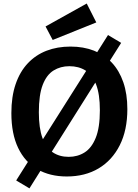

<svg xmlns="http://www.w3.org/2000/svg" viewBox="-20 -977 775 1076"><path d="M585.3 -780.7 659 -736.7 581 -613.3 560 -587 245.3 -87.3 237.3 -68.3 145 78.7 70.7 34.3 162.7 -111.3 177 -128 500 -638.3 505.7 -654.7ZM354.3 12Q259.3 12 189.5 -28.3Q119.7 -68.7 81.7 -148Q43.7 -227.3 43.7 -343Q43.7 -435.7 67.7 -505.7Q91.7 -575.7 136 -622.5Q180.3 -669.3 240.8 -692.7Q301.3 -716 375 -716Q447.7 -716 506.3 -693.2Q565 -670.3 606.7 -626Q648.3 -581.7 671 -516.2Q693.7 -450.7 693.7 -365.3Q693.7 -247.7 651.2 -163.2Q608.7 -78.7 532.7 -33.3Q456.7 12 354.3 12ZM364.7 -98Q414.7 -98 454 -122.7Q493.3 -147.3 516.5 -204.5Q539.7 -261.7 539.7 -359Q539.7 -449.3 518.5 -503.7Q497.3 -558 459.2 -582Q421 -606 368.7 -606Q319 -606 280.2 -582Q241.3 -558 219.5 -501.8Q197.7 -445.7 197.7 -348Q197.7 -258.3 218 -203.5Q238.3 -148.7 275.7 -123.3Q313 -98 364.7 -98ZM275.3 -753 235.3 -828.7 466 -957.3 519.7 -851.3Z"/></svg>

Font: Bitter Thin
Style: Regular
Weight: 100
Designer: Sol Matas, and Bitter project Authors
Foundry: Sol Matas
Version: Version 2.002